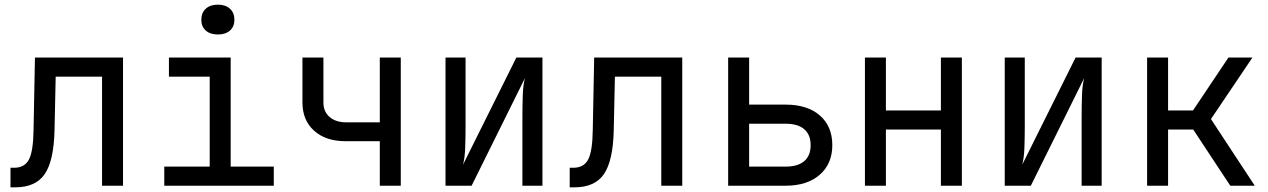

<svg xmlns="http://www.w3.org/2000/svg" viewBox="-20 -797 5440 824"><path d="M25 7V-77H40Q86 -77 104.5 -113Q123 -149 124 -242L130 -550H508V0H418V-468H219L214 -238Q211 -107 172 -50Q133 7 45 7Z M685 0V-82H880V-468H705V-550H970V-82H1155V0ZM915 -649Q882 -649 863 -666Q844 -683 844 -712Q844 -742 863 -759.5Q882 -777 915 -777Q948 -777 967 -759.5Q986 -742 986 -712Q986 -683 967 -666Q948 -649 915 -649Z M1610 0V-191H1463Q1378 -191 1328 -236Q1278 -281 1278 -357V-550H1368V-357Q1368 -318 1394.5 -295Q1421 -272 1466 -272H1610V-550H1700V0Z M1892 0V-550H1978V-254Q1978 -211 1976.5 -165Q1975 -119 1967 -90L2196 -550H2308V0H2222V-297Q2222 -341 2223.5 -387Q2225 -433 2233 -462L2004 0Z M2425 7V-77H2440Q2486 -77 2504.5 -113Q2523 -149 2524 -242L2530 -550H2908V0H2818V-468H2619L2614 -238Q2611 -107 2572 -50Q2533 7 2445 7Z M3105 0V-550H3195V-348H3352Q3445 -348 3498.5 -301.5Q3552 -255 3552 -174Q3552 -94 3498 -47Q3444 0 3352 0ZM3195 -82H3352Q3404 -82 3431.5 -105.5Q3459 -129 3459 -174Q3459 -219 3431.5 -242.5Q3404 -266 3352 -266H3195Z M3692 0V-550H3782V-323H4018V-550H4108V0H4018V-241H3782V0Z M4292 0V-550H4378V-254Q4378 -211 4376.5 -165Q4375 -119 4367 -90L4596 -550H4708V0H4622V-297Q4622 -341 4623.5 -387Q4625 -433 4633 -462L4404 0Z M4903 0V-550H4993V-323H5100L5252 -550H5355L5177 -286L5365 0H5260L5101 -241H4993V0Z"/></svg>

Font: JetBrains Mono NL
Style: Regular
Weight: 400
Monospace: yes
Designer: Philipp Nurullin, Konstantin Bulenkov
Foundry: JetBrains
Version: Version 2.305; ttfautohint (v1.8.4.7-5d5b)